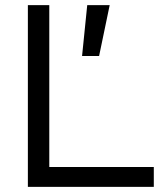

<svg xmlns="http://www.w3.org/2000/svg" viewBox="-20 -724 636 744"><path d="M405 -704 364 -507H298L318 -704ZM171 -77H576V0H88V-704H171Z"/></svg>

Font: Prodigy Sans
Style: Regular
Weight: 400
Designer: Wei Huang
Foundry: Wei Huang
Version: Version 1.003; ttfautohint (v1.8.3)